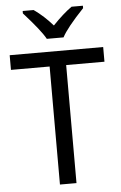

<svg xmlns="http://www.w3.org/2000/svg" viewBox="-62 -987 648 1029"><g transform="rotate(-5 262.0 -472.0)"><path d="M218 0V-635H10V-714H513V-635H307V0ZM424 -931Q331 -833 306 -784H216Q191 -830 100 -931V-944H159Q213 -906 260 -852Q316 -911 363 -944H424Z"/></g></svg>

Font: Noto Sans Display
Style: Regular
Weight: 400
Designer: Monotype Design team
Foundry: Monotype Imaging Inc.
Version: Version 1.000